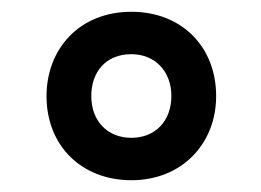

<svg xmlns="http://www.w3.org/2000/svg" viewBox="-20 -582 443 326"><path d="M203 -276C289 -276 347 -338 347 -419C347 -502 289 -562 203 -562C114 -562 59 -498 59 -419C59 -333 120 -276 203 -276ZM203 -348C163 -348 135 -376 135 -419C135 -459 159 -490 203 -490C244 -490 271 -460 271 -419C271 -377 244 -348 203 -348Z"/></svg>

Font: Noto Sans Devanagari UI SemiCondensed Medium
Style: Regular
Weight: 500
Width: 4
Designer: Jelle Bosma - Monotype Design Team
Foundry: Monotype Imaging Inc.
Version: Version 2.004